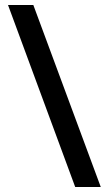

<svg xmlns="http://www.w3.org/2000/svg" viewBox="-20 -740 432 766"><path d="M113 -720 382 6H280L12 -720Z"/></svg>

Font: Noto Sans Lao UI ExtCond SemBd
Style: Regular
Weight: 600
Width: 2
Designer: Monotype Design Team
Foundry: Monotype Imaging Inc.
Version: Version 2.000; ttfautohint (v1.8.4.7-5d5b)